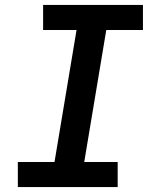

<svg xmlns="http://www.w3.org/2000/svg" viewBox="-20 -755 640 775"><path d="M52 0V-101H200L289 -634H154V-735H557V-634H409L320 -101H455V0Z"/></svg>

Font: Iosevka Slab Extended
Style: Bold Italic
Weight: 700
Width: 7
Italic angle: -9°
Monospace: yes
Designer: Belleve Invis
Foundry: Belleve Invis
Version: Version 11.1.0; ttfautohint (v1.8.3)